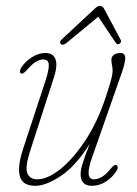

<svg xmlns="http://www.w3.org/2000/svg" viewBox="-20 -608 455 636"><path d="M367 -60Q373.5 -54.5 366 -42Q353 -21 331.2 -6.8Q309.5 7.5 284.5 7.5Q247 7.5 247 -31Q247 -44 252.5 -63Q258 -82 277 -131Q230 -57 181 -24.8Q132 7.5 97 7.5Q54.5 7.5 45.8 -24Q37 -55.5 57 -116.5L130.5 -340Q142.5 -376.5 141.5 -393.8Q140.5 -411 124 -411Q111 -411 98.5 -403.2Q86 -395.5 69.5 -376.5Q55.5 -360.5 49 -365Q45.5 -367.5 46.2 -373Q47 -378.5 50.5 -384Q62.5 -403.5 85 -418Q107.5 -432.5 130.5 -432.5Q156 -432.5 163.8 -412Q171.5 -391.5 158.5 -351L80.5 -110Q62.5 -55 70.5 -34.5Q78.5 -14 104.5 -14Q136.5 -14 178.8 -47Q221 -80 262.2 -142Q303.5 -204 331.5 -290Q345.5 -333 349.2 -348.5Q353 -364 353 -372Q353 -384 351 -392.5Q349 -401 349 -410.5Q349 -421 358 -426.8Q367 -432.5 379 -432.5Q393 -432.5 394.8 -418.5Q396.5 -404.5 382.5 -364.5L284.5 -85Q259.5 -14 291 -14Q303.5 -14 317.2 -21.8Q331 -29.5 349.5 -52.5Q360.5 -65.5 367 -60ZM202.5 -467.5Q187.5 -455 181.5 -462.5Q175.5 -469.5 183.5 -476.5L294 -579.5Q304 -588.5 310 -588.5Q319.5 -588.5 324.5 -579.5L379.5 -476.5Q384 -468.5 375 -462.5Q368.5 -458.5 362.5 -467.5L305.5 -552.5Z"/></svg>

Font: Fraunces144ptSuperSoftThinItalic
Style: Italic
Weight: 100
Italic angle: -16°
Version: Version 1.000;[0bf87f6ff]